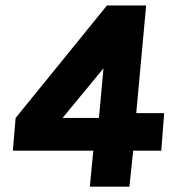

<svg xmlns="http://www.w3.org/2000/svg" viewBox="-20 -698 634 718"><path d="M316 0 329 -134.5H28L38.5 -257L380 -677.5H526.5L489.5 -275H594L583 -134.5H478L464 0ZM214 -257H350L367 -442.5Z"/></svg>

Font: Karla ExtraBold
Style: Italic
Weight: 800
Italic angle: -8°
Designer: Jonathan Pinhorn
Version: Version 2.004;gftools[0.9.33]